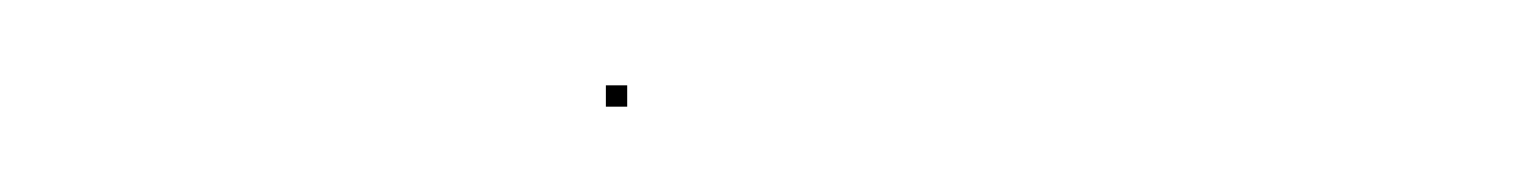

<svg xmlns="http://www.w3.org/2000/svg" viewBox="-20 -272 361 45"><path d="M122 -247V-252H127V-247Z"/></svg>

Font: FRB American Cursive Just Beginnings
Style: Italic
Weight: 400
Italic angle: -25°
Version: Version 2.0;Modular Font Editor K font №1